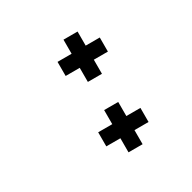

<svg xmlns="http://www.w3.org/2000/svg" viewBox="-119 -619 738 738"><g transform="rotate(-30 250.0 -250.0)"><path d="M375 -62.5V-125H312.5V-187.5H250V-125H187.5V-62.5H250V0H312.5V-62.5ZM375 -375V-437.5H312.5V-500H250V-437.5H187.5V-375H250V-312.5H312.5V-375Z"/></g></svg>

Font: Unifont
Style: Regular
Weight: 500
Version: Version 15.1.04